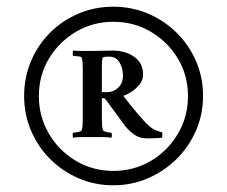

<svg xmlns="http://www.w3.org/2000/svg" viewBox="-20 -640 677 573"><path d="M52 -354Q52 -409 72.5 -457.5Q93 -506 129.5 -542.5Q166 -579 214.5 -599.5Q263 -620 318 -620Q373 -620 421.5 -599.5Q470 -579 507 -542.5Q544 -506 565 -457.5Q586 -409 586 -354Q586 -299 565 -250.5Q544 -202 507 -165.5Q470 -129 421.5 -108Q373 -87 318 -87Q263 -87 214.5 -108Q166 -129 129.5 -165.5Q93 -202 72.5 -250.5Q52 -299 52 -354ZM96 -353Q96 -292 126 -241Q156 -190 206.5 -160Q257 -130 318 -130Q380 -130 430.5 -160Q481 -190 511 -241Q541 -292 541 -353Q541 -415 511 -465Q481 -515 430.5 -545Q380 -575 318 -575Q257 -575 206.5 -545Q156 -515 126 -465Q96 -415 96 -353ZM317 -489Q354 -489 380.5 -470.5Q407 -452 407 -417Q407 -401 396 -387.5Q385 -374 371.5 -365.5Q358 -357 348 -354Q369 -326 388.5 -303.5Q408 -281 408 -281Q429 -257 445.5 -251Q462 -245 464 -245Q465 -243 464.5 -238Q464 -233 464 -231Q464 -229 464 -229Q455 -228 443.5 -227.5Q432 -227 420 -227Q398 -227 383.5 -236.5Q369 -246 355 -262L297 -341Q297 -341 294.5 -344Q292 -347 290 -347H284V-288Q284 -275 284.5 -266.5Q285 -258 287 -252Q289 -248 298.5 -246Q308 -244 312 -244Q314 -242 314 -236.5Q314 -231 312 -229Q300 -231 284.5 -231Q269 -231 256 -231Q243 -231 226.5 -231Q210 -231 198 -229Q197 -231 197 -236.5Q197 -242 198 -244Q202 -244 212.5 -246Q223 -248 224 -252Q226 -258 226.5 -266.5Q227 -275 227 -288V-431Q227 -444 226.5 -452.5Q226 -461 224 -467Q223 -471 212.5 -472Q202 -473 198 -473Q197 -475 197 -481.5Q197 -488 198 -489Q212 -488 228 -488Q244 -488 257 -488Q270 -488 285 -488.5Q300 -489 317 -489ZM347 -414Q347 -437 336.5 -454Q326 -471 306 -471Q299 -471 293.5 -470.5Q288 -470 286 -467Q285 -463 284.5 -457Q284 -451 284 -442V-365H300Q319 -365 333 -378.5Q347 -392 347 -414Z"/></svg>

Font: Amiri
Style: Bold
Weight: 700
Designer: Khaled Hosny
Version: Version 0.113